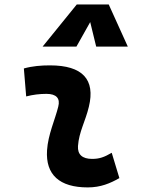

<svg xmlns="http://www.w3.org/2000/svg" viewBox="-20 -815 626 845"><path d="M471.7 -142.6C438 -123 417.5 -115.7 385.3 -115.7C342.3 -115.7 320.8 -134.8 323.2 -172.4C327.6 -234.9 356 -281.2 371.1 -345.2C400.4 -465.3 343.3 -527.3 200.2 -527.3C161.6 -527.3 123 -524.4 85 -513.7L95.2 -390.6C125 -398.4 154.8 -401.9 184.6 -401.9C228 -401.9 246.1 -382.3 236.3 -345.2C222.2 -288.1 191.4 -222.7 187 -153.3C180.2 -46.4 241.2 9.8 366.2 9.8C423.3 9.8 465.3 -8.3 505.4 -31.2ZM458.5 -795.4H317.9L167.5 -609.9H316.4L377 -717.8L403.3 -609.9H542.5Z"/></svg>

Font: Cascadia Code NF
Style: Bold Italic
Weight: 700
Italic angle: -10°
Monospace: yes
Designer: Aaron Bell
Foundry: Saja Typeworks
Version: Version 2404.023